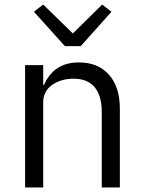

<svg xmlns="http://www.w3.org/2000/svg" viewBox="-20 -829 635 849"><path d="M337 -625H267L130 -777L171 -809L302 -681L432 -809L473 -777ZM91 0V-541H171V-454H175Q218 -553 329 -553Q413 -553 461.5 -499Q510 -445 510 -348V0H430V-332Q430 -406 398.5 -443.5Q367 -481 306 -481Q250 -481 210.5 -453.5Q171 -426 171 -375V0Z"/></svg>

Font: IBM Plex Sans SC
Style: Regular
Weight: 400
Designer: Mike Abbink; Paul van der Laan; Pieter van Rosmalen; Eunyou Noh; Wujin Sim; Chorong Kim; Dohee Lee; Yejin We; Jinhee Kim
Foundry: Sandoll Inc.
Version: Version 1.000